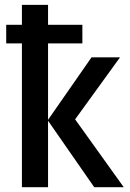

<svg xmlns="http://www.w3.org/2000/svg" viewBox="-20 -780 542 800"><path d="M180.2 -759.8V-676.8H323.2V-599.1H180.2V-280.8L361.3 -541H480L293 -282.7L495.6 0H372.6L180.2 -276.9V0H71.3V-599.1H5.9V-676.8H71.3V-759.8Z"/></svg>

Font: Open Sans SemiCondensed SemiBold
Style: Regular
Weight: 600
Width: 4
Designer: Monotype Design Team
Foundry: Monotype Imaging Inc.
Version: Version 3.000